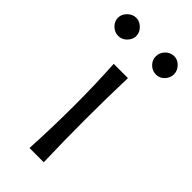

<svg xmlns="http://www.w3.org/2000/svg" viewBox="-230 -588 629 629"><g transform="rotate(45 84.5 -273.5)"><path d="M215 -504Q215 -488 203 -475Q191 -462 174 -462Q156 -462 143.5 -474.5Q131 -487 131 -504Q131 -521 143.5 -534Q156 -547 174 -547Q190 -547 202.5 -534Q215 -521 215 -504ZM-46 -506Q-46 -522 -33 -535Q-20 -548 -3 -548Q13 -548 26 -535Q39 -522 39 -506Q39 -490 26.5 -477Q14 -464 -3 -464Q-20 -464 -33 -476.5Q-46 -489 -46 -506ZM117 1H51Q62 -210 51 -389H117Q111 -191 117 1Z"/></g></svg>

Font: GFS Neohellenic Rg
Style: Regular
Weight: 400
Designer: Takis Katsoulidis and George D. Matthiopoulos
Foundry: Takis Katsoulidis and George D. Matthiopoulos
Version: Version 1.0